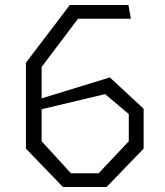

<svg xmlns="http://www.w3.org/2000/svg" viewBox="-20 -750 660 770"><path d="M232.5 0H407.5L556 -154V-314L420.5 -439.5L147 -355.5V-481.5L293 -675H505L495 -730H260L84 -498.5V-154ZM147 -183.5V-312L401.5 -372.5L496.5 -292.5V-183.5L375.5 -55H264.5Z"/></svg>

Font: Monaspace Krypton ExtraLight
Style: Regular
Weight: 200
Designer: Riley Cran & the Lettermatic Team
Foundry: Lettermatic
Version: Version 1.101 (Monaspace Krypton)